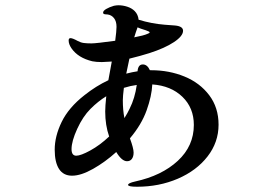

<svg xmlns="http://www.w3.org/2000/svg" viewBox="-20 -652 1040 730"><path d="M811 -178Q811 -111 769 -57Q727 -3 656 27.5Q585 58 501 58Q467 58 467 51Q467 44 494 38Q595 16 656 -40.5Q717 -97 717 -177Q717 -242 673.5 -284Q630 -326 559 -331Q557 -287 537.5 -232.5Q518 -178 474 -126Q488 -88 488 -72Q488 -57 481.5 -48Q475 -39 463 -39Q443 -39 422 -74Q380 -36 334 -10Q288 16 254 16Q221 16 204.5 -9.5Q188 -35 188 -83Q188 -134 214.5 -188.5Q241 -243 301 -290Q345 -325 392 -347L405 -418Q377 -416 367 -416Q346 -416 331 -419Q277 -432 252 -468Q241 -484 241 -498Q241 -507 248 -507Q256 -507 276 -496Q287 -490 299 -488.5Q311 -487 328 -487Q345 -487 418 -497Q423 -534 423 -550Q423 -571 413.5 -583Q404 -595 389 -597Q386 -597 381 -597.5Q376 -598 374 -599.5Q372 -601 372 -604Q372 -611 384 -618Q396 -625 413 -630Q423 -632 430 -632Q447 -632 464 -626.5Q481 -621 492 -610Q505 -597 507 -577Q556 -562 606 -558L646 -555Q676 -552 676 -535Q676 -515 641.5 -492Q607 -469 548 -450Q513 -439 472 -429L460 -372Q483 -378 503 -381Q505 -407 523 -407Q540 -407 550 -385H555Q623 -385 681.5 -361Q740 -337 775.5 -290Q811 -243 811 -178ZM490 -510Q527 -517 540 -523Q549 -526 549 -529Q549 -532 534 -537Q511 -544 503 -548Q500 -539 496 -528Q492 -517 491 -512ZM453 -203Q465 -222 473 -239Q493 -279 500 -329Q477 -326 451 -318Q447 -286 447 -271Q447 -233 453 -203ZM270 -60Q287 -60 323.5 -80Q360 -100 395 -133Q380 -176 380 -228Q380 -248 384 -286Q353 -267 324 -238Q295 -209 273.5 -162Q252 -115 252 -85Q252 -60 270 -60Z"/></svg>

Font: Shippori Antique
Style: Regular
Weight: 400
Designer: FONTDASU
Foundry: FONTDASU / Google Inc. / but / Adobe
Version: Version 2.001